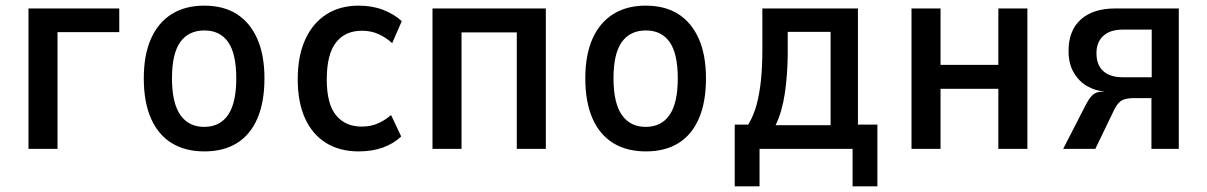

<svg xmlns="http://www.w3.org/2000/svg" viewBox="-20 -528 4281 681"><path d="M81 0V-498H403V-414H184V0Z M705 9Q637 9 589 -20.5Q541 -50 515.5 -108Q490 -166 490 -250Q490 -333 515.5 -390.5Q541 -448 589 -478Q637 -508 704 -508Q773 -508 820 -478Q867 -448 892.5 -390.5Q918 -333 918 -250Q918 -166 893 -108Q868 -50 820.5 -20.5Q773 9 705 9ZM704 -78Q760 -78 789 -120.5Q818 -163 818 -250Q818 -338 789 -379Q760 -420 705 -420Q649 -420 619.5 -379Q590 -338 590 -250Q590 -163 619.5 -120.5Q649 -78 704 -78Z M1252 9Q1185 9 1136.5 -21Q1088 -51 1062 -108Q1036 -165 1036 -247Q1036 -329 1062.5 -387.5Q1089 -446 1137.5 -477Q1186 -508 1252 -508Q1300 -508 1339 -493Q1378 -478 1405 -453L1371 -375Q1349 -395 1322.5 -407Q1296 -419 1264 -419Q1204 -419 1171.5 -377Q1139 -335 1139 -246Q1139 -159 1172 -119Q1205 -79 1263 -79Q1296 -79 1322 -91Q1348 -103 1367 -120L1403 -44Q1377 -19 1339 -5Q1301 9 1252 9Z M1514 0V-498H1916V0H1813V-413H1617V0Z M2271 9Q2203 9 2155 -20.5Q2107 -50 2081.5 -108Q2056 -166 2056 -250Q2056 -333 2081.5 -390.5Q2107 -448 2155 -478Q2203 -508 2270 -508Q2339 -508 2386 -478Q2433 -448 2458.5 -390.5Q2484 -333 2484 -250Q2484 -166 2459 -108Q2434 -50 2386.5 -20.5Q2339 9 2271 9ZM2270 -78Q2326 -78 2355 -120.5Q2384 -163 2384 -250Q2384 -338 2355 -379Q2326 -420 2271 -420Q2215 -420 2185.5 -379Q2156 -338 2156 -250Q2156 -163 2185.5 -120.5Q2215 -78 2270 -78Z M2586 133V-86H2634Q2654 -120 2664 -158Q2674 -196 2679 -243.5Q2684 -291 2684 -353V-498H3023V-86H3092V133H3004V0H2674V133ZM2731 -84H2926V-415H2774V-334Q2773 -259 2763.5 -195.5Q2754 -132 2731 -84Z M3213 0V-498H3316V-298H3521V-498H3624V0H3521V-213H3316V0Z M3751 0 3829 -152Q3843 -180 3856 -191.5Q3869 -203 3890 -203H3897L3895 -204Q3865 -206 3836 -222.5Q3807 -239 3788.5 -270.5Q3770 -302 3770 -347Q3770 -420 3813.5 -459Q3857 -498 3936 -498H4161V0H4064V-180H4002Q3976 -180 3961 -173Q3946 -166 3933 -141L3865 0ZM3962 -254H4065V-423H3962Q3918 -423 3893.5 -401Q3869 -379 3869 -339Q3869 -298 3893 -276Q3917 -254 3962 -254Z"/></svg>

Font: Nunito Sans 7pt Condensed SemiBold
Style: Regular
Weight: 600
Width: 3
Designer: Vernon Adams
Foundry: Vernon Adams
Version: Version 3.101;gftools[0.9.27]